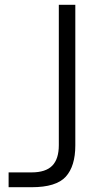

<svg xmlns="http://www.w3.org/2000/svg" viewBox="-20 -783 411 803"><path d="M16 0V-62H112Q171 -62 198.5 -90Q226 -118 226 -176V-763H295V-175Q295 -88 255 -44Q215 0 112 0Z"/></svg>

Font: Open Sauce One Light
Style: Regular
Weight: 300
Designer: Alfredo Marco Pradil
Foundry: Creative Sauce Fz LLC
Version: Version 1.477